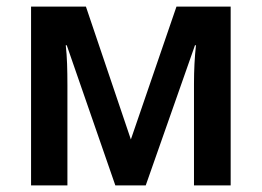

<svg xmlns="http://www.w3.org/2000/svg" viewBox="-20 -561 792 581"><path d="M678 -541H514L376 -139L240 -541H74V0H184V-303Q184 -338 183 -367.5Q182 -397 179 -424H182L329 0H421L570 -424H573Q567 -370 567 -307V0H678Z"/></svg>

Font: Noto Sans Display Medium
Style: Regular
Weight: 500
Designer: Monotype Design Team
Foundry: Monotype Imaging Inc.
Version: Version 1.900